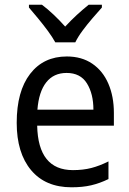

<svg xmlns="http://www.w3.org/2000/svg" viewBox="-20 -879 550 816"><path d="M264 -639Q327 -639 372 -608.5Q417 -578 440.5 -523.5Q464 -469 464 -399V-345H138Q142 -156 290 -156Q333 -156 368 -165Q403 -174 441 -193V-118Q404 -100 367.5 -91.5Q331 -83 284 -83Q173 -83 112 -156Q51 -229 51 -357Q51 -491 108 -565Q165 -639 264 -639ZM263 -569Q208 -569 176.5 -529Q145 -489 139 -413H377Q377 -480 349.5 -524.5Q322 -569 263 -569ZM215 -699Q203 -721 183.5 -747.5Q164 -774 142.5 -800Q121 -826 103 -847V-859H158Q181 -842 207 -817.5Q233 -793 257 -766Q283 -794 307 -816Q331 -838 357 -859H413V-847Q396 -828 373.5 -802Q351 -776 331 -749Q311 -722 300 -699Z"/></svg>

Font: Noto Sans Kannada UI SemiCondensed
Style: Regular
Weight: 400
Width: 4
Designer: Jelle Bosma - Monotype Design Team
Foundry: Monotype Imaging Inc.
Version: Version 2.005; ttfautohint (v1.8.4.7-5d5b)